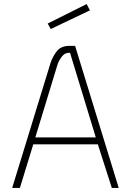

<svg xmlns="http://www.w3.org/2000/svg" viewBox="-20 -926 644 946"><path d="M230 -619Q242 -652 261.5 -675.5Q281 -699 319 -700H350L565 0H531L462 -215H144L78 0H40ZM154 -249H452L325 -666Q302 -667 288.5 -651.5Q275 -636 265 -613ZM407 -906 423 -875 230 -783 215 -810Z"/></svg>

Font: Panefresco 1wt
Style: Regular
Weight: 250
Version: Version 1.000